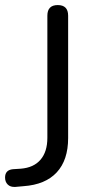

<svg xmlns="http://www.w3.org/2000/svg" viewBox="-32 -732 376 758"><path d="M61 3 28 6Q9 7 -1.5 -3.5Q-12 -14 -12 -31Q-12 -61 19 -64L50 -66Q101 -70 128 -101.5Q155 -133 155 -188V-670Q155 -712 196 -712Q237 -712 237 -670V-187Q237 -100 192 -51.5Q147 -3 61 3Z"/></svg>

Font: Nunito
Style: Regular
Weight: 400
Designer: Vernon Adams
Foundry: Vernon Adams
Version: Version 3.602